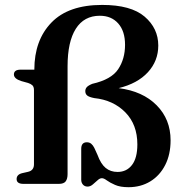

<svg xmlns="http://www.w3.org/2000/svg" viewBox="-20 -747 740 780"><path d="M673 -177Q673 -119.5 651.2 -76.8Q629.5 -34 590.8 -10.2Q552 13.5 502 13.5Q468.5 13.5 447.5 4.2Q426.5 -5 414.2 -14Q402 -23 394.5 -23Q386 -23.5 376.8 -15Q367.5 -6.5 357.2 2.2Q347 11 336 11Q324 11 317 3Q310 -5 310 -16.5V-142.5Q310 -169 333 -169Q343.5 -169 350.8 -162.8Q358 -156.5 363 -146.5L376 -118Q389.5 -81 409.2 -64.8Q429 -48.5 457.5 -48.5Q494.5 -48.5 516.2 -76.8Q538 -105 538 -160.5Q538 -241 489 -290.8Q440 -340.5 363 -348.5Q342.5 -352.5 334.5 -358.8Q326.5 -365 326.5 -377Q326.5 -385.5 332.2 -392.5Q338 -399.5 355 -406.5Q432.5 -424 460.2 -466Q488 -508 488 -565Q488 -620.5 460.2 -651.8Q432.5 -683 385.5 -683Q321.5 -683 288 -630.2Q254.5 -577.5 254.5 -477.5V-39.5Q254.5 -20.5 246.8 -10.2Q239 0 219 0H75.5Q47.5 0 47.5 -19.5Q47.5 -38 70 -43.5L94 -49Q118 -54.5 118 -79.5V-380.5Q118 -394.5 111.5 -400.5Q105 -406.5 94 -410L67 -417.5Q36.5 -427 36.5 -444.5Q36.5 -464 64 -464H119.5Q119.5 -583.5 188.8 -655.2Q258 -727 395 -727Q512 -727 567.5 -679.5Q623 -632 623 -562Q623 -499.5 580.8 -453.5Q538.5 -407.5 462 -389Q560 -376.5 616.5 -319.2Q673 -262 673 -177Z"/></svg>

Font: Fraunces 9pt SemiBold
Style: Regular
Weight: 600
Version: Version 1.000;[b76b70a41]